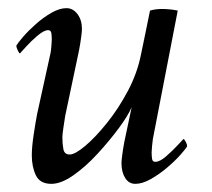

<svg xmlns="http://www.w3.org/2000/svg" viewBox="-20 -445 519 471"><path d="M285 -97Q290 -122 294 -139.5Q298 -157 303 -182Q294 -161 271 -130Q248 -99 219 -67.5Q190 -36 160 -15Q130 6 106 6Q78 6 68 -15Q58 -36 58 -64Q58 -84 62.5 -114Q67 -144 71 -165L104 -315Q105 -320 106 -331.5Q107 -343 107 -347Q107 -348 107 -349Q107 -356 106 -363.5Q105 -371 98 -371Q88 -371 72 -357.5Q56 -344 43.5 -330Q31 -316 29 -314Q27 -314 23.5 -321.5Q20 -329 20 -333Q24 -340 37 -355Q50 -370 68 -386Q86 -402 106 -413.5Q126 -425 143 -425Q159 -425 170 -410.5Q181 -396 181 -374Q181 -368 179 -353Q177 -338 174 -322L140 -161Q139 -154 136 -135Q133 -116 133 -108Q133 -92 135.5 -79Q138 -66 151 -66Q164 -66 189 -87Q214 -108 242.5 -143.5Q271 -179 294 -222.5Q317 -266 326 -312Q332 -342 337 -365Q342 -388 348 -419Q361 -423 378 -423Q386 -423 396.5 -422Q407 -421 416 -419L355 -104Q354 -97 353 -86.5Q352 -76 352 -72Q352 -71 352 -70Q352 -63 353 -55.5Q354 -48 361 -48Q372 -48 387.5 -61.5Q403 -75 416 -89Q429 -103 430 -104Q432 -104 435.5 -97.5Q439 -91 439 -86Q435 -79 421.5 -64Q408 -49 389 -33Q370 -17 349.5 -5.5Q329 6 312 6Q296 6 287 -8.5Q278 -23 278 -45Q278 -51 280 -66Q282 -81 285 -97Z"/></svg>

Font: Amiri
Style: Italic
Weight: 400
Italic angle: 10°
Designer: Khaled Hosny
Version: Version 0.113